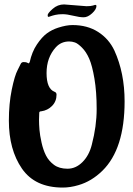

<svg xmlns="http://www.w3.org/2000/svg" viewBox="-20 -829 602 866"><path d="M269 -809 370 -801Q390 -801 399 -804Q408 -807 409 -807Q415 -807 415 -802Q415 -787 395.5 -769Q376 -751 357.5 -751Q339 -751 310.5 -758Q282 -765 263 -765Q244 -765 230.5 -762Q217 -759 209 -756Q201 -753 198 -753Q195 -753 195 -761Q195 -769 217.5 -789Q240 -809 269 -809ZM292 -642Q256 -642 232 -616Q190 -570 190 -499.5Q190 -429 226 -415Q235 -412 235 -402Q235 -372 215 -351.5Q195 -331 166 -327Q157 -327 157 -320Q156 -309 156 -288.5Q156 -268 158 -243.5Q160 -219 167.5 -185.5Q175 -152 187.5 -127.5Q200 -103 223.5 -85.5Q247 -68 284.5 -68Q322 -68 352 -98Q382 -128 394 -176Q416 -260 416 -337.5Q416 -415 406 -474Q396 -533 382.5 -564Q369 -595 350 -614Q331 -633 318 -637.5Q305 -642 292 -642ZM110 -543 114 -549Q124 -595 146.5 -628.5Q169 -662 191.5 -678.5Q214 -695 242 -704Q279 -716 307 -716Q374 -716 422.5 -685Q471 -654 496 -601Q542 -500 542 -372Q542 -157 442 -59Q393 -11 334 6Q297 17 263 17Q138 17 79 -68.5Q20 -154 20 -285Q20 -361 33 -424.5Q46 -488 60 -514L73 -540Q77 -549 86 -549Q95 -549 99.5 -547.5Q104 -546 106.5 -544.5Q109 -543 110 -543Z"/></svg>

Font: Aladin
Style: Regular
Weight: 400
Designer: Angel Koziupa and Alejandro Paul
Foundry: Angel Koziupa and Alejandro Paul
Version: Version 1.000